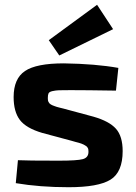

<svg xmlns="http://www.w3.org/2000/svg" viewBox="-20 -772 567 803"><path d="M453 -650 228 -540 184 -604 386 -752ZM280 -183 157 -216Q89 -236 63 -270.5Q37 -305 37 -366Q37 -443 84.5 -475Q132 -507 247 -507Q380 -505 475 -488L465 -393Q339 -395 275 -395Q240 -395 226.5 -394.5Q213 -394 199.5 -391Q186 -388 183 -381.5Q180 -375 180 -362Q180 -357 180.5 -353Q181 -349 183 -345.5Q185 -342 186.5 -340Q188 -338 192 -335.5Q196 -333 198.5 -332Q201 -331 207.5 -328.5Q214 -326 217.5 -325Q221 -324 230.5 -321.5Q240 -319 245 -318L371 -284Q437 -265 465 -233.5Q493 -202 493 -140Q493 -52 442 -20.5Q391 11 267 11Q147 11 46 -6L55 -102Q91 -100 226 -100Q303 -100 326.5 -106.5Q350 -113 350 -137Q350 -142 349.5 -146Q349 -150 347 -153.5Q345 -157 343 -159Q341 -161 336.5 -163.5Q332 -166 329.5 -167.5Q327 -169 320 -171.5Q313 -174 309 -175Q305 -176 295.5 -178.5Q286 -181 280 -183Z"/></svg>

Font: Exo 2.0
Style: Bold
Weight: 700
Designer: Natanael Gama
Version: Version 1.001;PS 001.001;hotconv 1.0.70;makeotf.lib2.5.58329